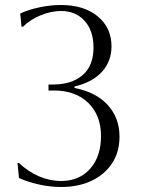

<svg xmlns="http://www.w3.org/2000/svg" viewBox="-20 -734 573 768"><path d="M196 -372H174V-396H192Q267 -396 310.5 -433.5Q354 -471 354 -544Q354 -611 318.5 -650.5Q283 -690 224 -690Q185 -690 143 -673Q101 -656 72 -627H66L61 -680Q93 -695 137 -704.5Q181 -714 224 -714Q316 -714 371 -668.5Q426 -623 426 -549Q426 -489 388 -447Q350 -405 278 -388V-382Q363 -366 410.5 -314.5Q458 -263 458 -187Q458 -126 428.5 -81Q399 -36 346.5 -11Q294 14 224 14Q181 14 136 4Q91 -6 56 -22L50 -82H56Q93 -47 136.5 -28.5Q180 -10 224 -10Q297 -10 340.5 -59Q384 -108 384 -190Q384 -273 333 -322.5Q282 -372 196 -372Z"/></svg>

Font: Aboreto
Style: Regular
Weight: 400
Designer: Dominik Jáger
Foundry: Dominik Jáger
Version: Version 1.001; ttfautohint (v1.8.4.7-5d5b)